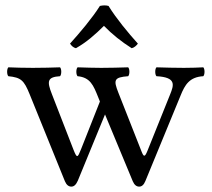

<svg xmlns="http://www.w3.org/2000/svg" viewBox="-20 -681 787 713"><path d="M383 -659C372.3 -662 361.7 -661.3 351 -659C322 -613 276 -559 240 -519C246 -510 253 -504 262 -502C301 -524 334 -553 366 -585C396 -554 431 -526 469 -502C478.4 -503.9 487 -512 492 -519C456 -559 412 -612 383 -659ZM203 -398C209 -404 209 -425 203 -431C173 -430 138 -429 102 -429C64 -429 37.2 -430 11 -431C5 -425 5 -404 11 -398C58.1 -393.2 69 -383 90.1 -331L221 -8C227 6 235 12 245 12C254 12 262 6 269 -10L370 -256L473 -8C479 6 487 12 497 12C506 12 514 6 520 -9L650.5 -326C666.9 -366.9 684 -395 735 -398C741 -404 741 -425 735 -431C715 -430 693 -429 663 -429C633 -429 591 -430 561 -431C555 -425 555 -404 561 -398C636 -394 625.7 -365.1 611.6 -330L528 -122C518 -97 514 -97.2 505.8 -118L419.5 -337C401 -384 403 -394 456 -398C462 -404 462 -425 456 -431C426 -430 386 -429 356 -429C331 -429 298 -430 268 -431C262 -425 262 -404 268 -398C315 -393.5 326.7 -364.8 344.6 -320L351 -304L281 -127C268 -94 265.8 -92.5 252.9 -125L172.9 -331C154 -379 155 -395 203 -398Z"/></svg>

Font: Libertinus Math
Style: Regular
Weight: 400
Designer: Philipp H. Poll
Foundry: Khaled Hosny
Version: Version 6.2